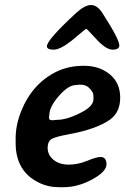

<svg xmlns="http://www.w3.org/2000/svg" viewBox="-20 -759 505 773"><path d="M177.7 -282.7Q177.7 -274.9 191.9 -274.9H194.3L196.8 -275.4L207.5 -276.4Q253.4 -276.4 315.9 -311Q356.4 -333.5 356.4 -361.3V-366.2Q355.5 -371.1 355.5 -378.7Q355.5 -386.2 341.8 -402.1Q328.1 -418 305.2 -418H297.4Q290 -416.5 285.2 -416.5Q255.4 -416.5 217 -372.6Q178.7 -328.6 178.7 -296.4L177.7 -291.5ZM392.6 -706.1Q460.4 -600.6 460.4 -576.2Q460.4 -559.1 433.6 -559.1Q406.7 -559.1 368.2 -601.1Q329.6 -643.1 327.4 -643.1Q325.2 -643.1 299.6 -621.3Q273.9 -599.6 269 -595.7Q222.7 -559.1 195.8 -559.1Q168.9 -559.1 168.9 -572.8Q168.9 -598.1 285.6 -706.1Q321.3 -738.8 346.4 -738.8Q371.6 -738.8 392.6 -706.1ZM237.3 -5.4H216.3Q176.8 -5.4 143.1 -20.5Q43 -65.4 43 -183.1V-203.1Q43 -254.9 64.9 -310.5Q109.9 -423.3 209 -471.2Q256.3 -494.1 318.4 -494.1Q380.4 -494.1 422.1 -459.7Q463.9 -425.3 463.9 -366.2Q463.9 -307.1 423.3 -277.8Q369.1 -238.8 253.9 -217.8Q208.5 -209.5 190.2 -200.7Q171.9 -191.9 171.9 -163.3Q171.9 -134.8 195.6 -115.5Q219.2 -96.2 256.6 -96.2Q293.9 -96.2 331.1 -111.6Q368.2 -127 384.8 -127Q408.7 -127 408.7 -97.4Q408.7 -67.9 351.1 -36.6Q293.5 -5.4 237.3 -5.4Z"/></svg>

Font: Averia Libre
Style: Bold Italic
Weight: 700
Italic angle: -6.90001°
Version: Version 1.002